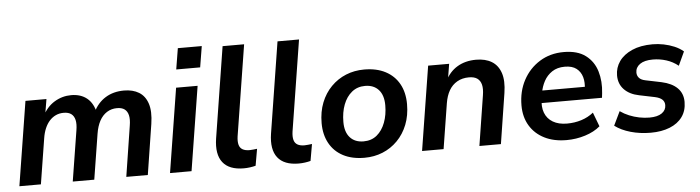

<svg xmlns="http://www.w3.org/2000/svg" viewBox="-46 -909 4049 1111"><g transform="rotate(-5 1978.5 -353.0)"><path d="M28 0 106 -489H228L211 -387H201Q229 -444 274.5 -471.5Q320 -499 372 -499Q428 -499 464 -469.5Q500 -440 512 -382L499 -388Q525 -442 571 -470.5Q617 -499 679 -499Q730 -499 765.5 -477.5Q801 -456 816 -410.5Q831 -365 820 -293L774 0H649L695 -294Q701 -330 695.5 -353.5Q690 -377 674 -389Q658 -401 630 -401Q597 -401 571 -384.5Q545 -368 528.5 -337.5Q512 -307 505 -263L463 0H338L385 -294Q391 -330 385.5 -353.5Q380 -377 364 -389Q348 -401 320 -401Q295 -401 274.5 -391.5Q254 -382 238 -364.5Q222 -347 211 -321.5Q200 -296 195 -263L153 0Z M991 -594 1011 -716H1150L1130 -594ZM903 0 981 -489H1106L1028 0Z M1331 10Q1246 10 1209 -37.5Q1172 -85 1186 -176L1270 -705H1395L1311 -177Q1307 -148 1312 -129Q1317 -110 1332.5 -101Q1348 -92 1373 -92Q1384 -92 1395 -93.5Q1406 -95 1417 -96L1400 1Q1385 5 1367 7.5Q1349 10 1331 10Z M1650 10Q1565 10 1528 -37.5Q1491 -85 1505 -176L1589 -705H1714L1630 -177Q1626 -148 1631 -129Q1636 -110 1651.5 -101Q1667 -92 1692 -92Q1703 -92 1714 -93.5Q1725 -95 1736 -96L1719 1Q1704 5 1686 7.5Q1668 10 1650 10Z M2032 10Q1960 10 1908.5 -17Q1857 -44 1829.5 -94Q1802 -144 1802 -211Q1802 -277 1823 -330Q1844 -383 1881.5 -421Q1919 -459 1968 -479Q2017 -499 2074 -499Q2146 -499 2197.5 -472Q2249 -445 2276.5 -395.5Q2304 -346 2304 -278Q2304 -212 2283 -159Q2262 -106 2224.5 -68Q2187 -30 2138 -10Q2089 10 2032 10ZM2035 -85Q2081 -85 2112.5 -111Q2144 -137 2161 -182Q2178 -227 2178 -282Q2178 -341 2149.5 -372.5Q2121 -404 2071 -404Q2026 -404 1994 -378Q1962 -352 1945 -307.5Q1928 -263 1928 -207Q1928 -148 1956.5 -116.5Q1985 -85 2035 -85Z M2367 0 2445 -489H2567L2551 -390H2543Q2568 -443 2614.5 -471Q2661 -499 2724 -499Q2778 -499 2814.5 -477Q2851 -455 2866.5 -409.5Q2882 -364 2871 -293L2825 0H2700L2746 -291Q2752 -328 2746 -352Q2740 -376 2722.5 -388.5Q2705 -401 2674 -401Q2635 -401 2605.5 -384Q2576 -367 2558.5 -336.5Q2541 -306 2534 -263L2492 0Z M3206 10Q3132 10 3077.5 -17.5Q3023 -45 2993 -95Q2963 -145 2963 -212Q2963 -294 2997.5 -358.5Q3032 -423 3093 -461Q3154 -499 3233 -499Q3313 -499 3360 -463.5Q3407 -428 3424.5 -369.5Q3442 -311 3434 -242L3431 -216H3063L3073 -288H3353L3336 -273Q3342 -313 3333 -344.5Q3324 -376 3299.5 -395Q3275 -414 3232 -414Q3188 -414 3158 -394Q3128 -374 3111 -342.5Q3094 -311 3088 -275L3083 -244Q3075 -195 3088.5 -159.5Q3102 -124 3135 -104.5Q3168 -85 3217 -85Q3261 -85 3300.5 -97.5Q3340 -110 3371 -135L3402 -53Q3367 -23 3314.5 -6.5Q3262 10 3206 10Z M3695 10Q3633 10 3578.5 -5.5Q3524 -21 3487 -49L3526 -130Q3550 -113 3578 -101.5Q3606 -90 3636 -84Q3666 -78 3695 -78Q3742 -78 3767 -95.5Q3792 -113 3792 -142Q3792 -162 3778.5 -174.5Q3765 -187 3738 -193L3646 -212Q3591 -223 3560 -255.5Q3529 -288 3529 -337Q3529 -382 3554.5 -418.5Q3580 -455 3629.5 -477Q3679 -499 3749 -499Q3781 -499 3813.5 -492.5Q3846 -486 3875.5 -473.5Q3905 -461 3927 -442L3890 -362Q3859 -387 3821 -399Q3783 -411 3743 -411Q3694 -411 3668 -392.5Q3642 -374 3642 -344Q3642 -326 3653.5 -313Q3665 -300 3690 -295L3782 -276Q3842 -263 3873.5 -231.5Q3905 -200 3905 -151Q3905 -100 3879 -64Q3853 -28 3805.5 -9Q3758 10 3695 10Z"/></g></svg>

Font: Nunito Sans 12pt ExtraLight 12pt
Style: Bold Italic
Weight: 700
Italic angle: -9°
Version: Version 3.101;gftools[0.9.27]